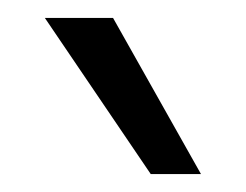

<svg xmlns="http://www.w3.org/2000/svg" viewBox="-20 -818 274 214"><path d="M30 -798H106L204 -624H148Z"/></svg>

Font: Be Vietnam Light
Style: Regular
Weight: 300
Designer: Gabriel Lam
Foundry: TypeRant
Version: Version 4.000